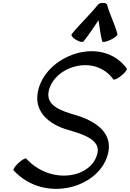

<svg xmlns="http://www.w3.org/2000/svg" viewBox="-20 -1210 861 1272"><path d="M534 -936C570 -981 600 -1029 633 -1076C640 -1029 645 -981 657 -936C660 -928 684 -933 712 -946C740 -959 761 -976 758 -984C741 -1051 708 -1110 690 -1177C687 -1187 675 -1192 662 -1190C649 -1192 635 -1187 627 -1177C574 -1110 509 -1051 455 -984C449 -976 462 -959 484 -946C505 -933 528 -928 534 -936ZM70 -81C279 144 652 32 698 -203C724 -338 604 -412 476 -449C386 -476 285 -508 302 -603C334 -769 606 -857 731 -684C736 -678 760 -689 784 -709C809 -729 825 -750 820 -756C654 -983 273 -843 230 -597C207 -468 306 -386 426 -351C525 -322 645 -287 626 -197C591 -30 318 19 154 -159C149 -165 126 -152 102 -130C79 -109 65 -87 70 -81Z"/></svg>

Font: Nupuram Medium Oblique
Style: Regular
Weight: 500
Designer: Santhosh Thottingal (santhosh.thottingal@gmail.com)
Foundry: SMC
Version: Version 1.000